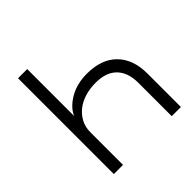

<svg xmlns="http://www.w3.org/2000/svg" viewBox="-187 -858 1006 1006"><g transform="rotate(-45 316.5 -355.0)"><path d="M161 -710V-362Q171 -386 191 -406Q211 -426 237.5 -441Q264 -456 296 -464Q328 -472 364 -472Q473 -472 531.5 -412.5Q590 -353 590 -248V0H522V-248Q522 -323 482 -364.5Q442 -406 364 -406Q319 -406 281.5 -394Q244 -382 217.5 -360Q191 -338 176 -308.5Q161 -279 161 -243V0H93V-710Z"/></g></svg>

Font: Geist Light
Style: Regular
Weight: 400
Designer: Basement.studio, Andrés Briganti, Mateo Zaragoza
Foundry: Basement.studio, Vercel, Andrés Briganti, Guido Ferreyra, Mateo Zaragoza
Version: Version 1.401